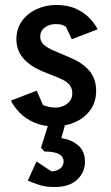

<svg xmlns="http://www.w3.org/2000/svg" viewBox="-20 -506 445 773"><path d="M199 3Q153 3 117 -13Q81 -29 58 -53.5Q35 -78 24 -101L128 -141L153 -83Q158 -81 171.5 -77Q185 -73 205 -73Q218 -73 233.5 -79Q249 -85 260 -97.5Q271 -110 271 -131Q271 -153 257.5 -167Q244 -181 221 -190.5Q198 -200 171 -211Q109 -233 77.5 -267Q46 -301 46 -348Q46 -389 67.5 -420Q89 -451 126 -468.5Q163 -486 206 -486Q253 -486 286.5 -470.5Q320 -455 341.5 -432Q363 -409 373 -388L269 -348L245 -399Q242 -401 232 -405Q222 -409 204 -409Q189 -409 175 -403.5Q161 -398 151.5 -387Q142 -376 142 -358Q142 -339 156.5 -326Q171 -313 198 -301.5Q225 -290 260 -275Q310 -255 338.5 -222.5Q367 -190 367 -140Q367 -94 342.5 -61.5Q318 -29 279.5 -13Q241 3 199 3ZM199 247Q165 247 139.5 239Q114 231 92 221L127 144L187 184Q195 184 206.5 180.5Q218 177 227 168Q236 159 236 144Q236 104 159 104L145 89L173 0H241L227 50Q267 56 294.5 79Q322 102 322 146Q322 188 290.5 217.5Q259 247 199 247Z"/></svg>

Font: Kreon Light
Style: Regular
Weight: 400
Version: Version 2.002